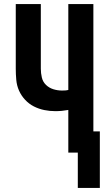

<svg xmlns="http://www.w3.org/2000/svg" viewBox="-20 -755 540 950"><path d="M365 175V0H318V-211Q302 -208 286 -206.5Q270 -205 254 -205Q226 -205 199 -210.5Q172 -216 147.5 -228.5Q123 -241 104 -261.5Q85 -282 74 -307Q63 -332 60.5 -360Q58 -388 58 -415V-735H182V-415Q182 -393 187 -371.5Q192 -350 207.5 -335Q223 -320 244 -313.5Q265 -307 287 -307Q295 -307 303 -307.5Q311 -308 318 -310V-735H442V-105H474V175Z"/></svg>

Font: Iosevka Curly Extrabold
Style: Regular
Weight: 800
Monospace: yes
Designer: Belleve Invis
Foundry: Belleve Invis
Version: Version 22.1.2; ttfautohint (v1.8.4)